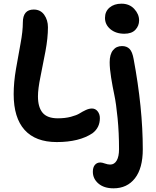

<svg xmlns="http://www.w3.org/2000/svg" viewBox="-20 -771 845 1042"><path d="M654.8 -587.9Q608.9 -587.9 579.3 -612.5Q549.8 -637.2 549.8 -673.8Q549.8 -709 574.7 -730Q599.6 -751 639.2 -751Q682.1 -751 708.5 -722.7Q734.9 -694.3 734.9 -660.2Q734.9 -630.9 714.8 -609.4Q694.8 -587.9 654.8 -587.9ZM288.1 0Q172.9 0 113.5 -65.9Q54.2 -131.8 54.2 -259.8Q54.2 -323.7 66.7 -396.5Q79.1 -469.2 91.6 -535.4Q104 -601.6 104 -648.9Q104 -719.2 163.1 -719.2Q199.7 -719.2 220 -690.7Q240.2 -662.1 240.2 -623Q240.2 -564.9 226.6 -492.2Q212.9 -419.4 199.5 -354Q186 -288.6 186 -248Q186 -189 211.4 -158.9Q236.8 -128.9 293.9 -128.9Q333.5 -128.9 364.7 -137.2Q396 -145.5 411.9 -155.5Q427.7 -165.5 445.6 -173.8Q463.4 -182.1 479 -182.1Q498 -182.1 510 -166.7Q522 -151.4 522 -129.9Q522 -78.1 481.9 -47.9Q410.2 0 288.1 0ZM596.2 251Q544.4 251 514.2 225.1Q483.9 199.2 483.9 161.1Q483.9 137.2 494.9 124Q505.9 110.8 524.9 110.8Q533.7 110.8 549.6 116.5Q565.4 122.1 578.1 122.1Q600.6 122.1 613.3 100.3Q626 78.6 626 38.1Q626 -50.3 618.2 -129.6Q610.4 -209 600.6 -255.1Q590.8 -301.3 583 -350.1Q575.2 -398.9 575.2 -433.1Q575.2 -476.1 593.3 -498.5Q611.3 -521 642.1 -521Q668 -521 683.1 -505.6Q698.2 -490.2 705.1 -451.2Q754.9 -185.5 754.9 39.1Q754.9 142.1 712.4 196.5Q669.9 251 596.2 251Z"/></svg>

Font: Shantell Sans Bouncy
Style: Regular
Weight: 600
Designer: Stephen Nixon, Anya Danilova, Shantell Martin
Foundry: Arrow Type
Version: Version 1.006;[9816181b4]